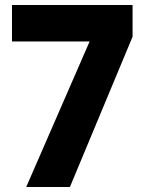

<svg xmlns="http://www.w3.org/2000/svg" viewBox="-20 -749 575 769"><path d="M511 -729V-602L260 0H85L339 -583H28V-729Z"/></svg>

Font: Poppins
Style: Bold
Weight: 700
Designer: Ninad Kale (Devanagari), Jonny Pinhorn (Latin)
Version: Version 5.002